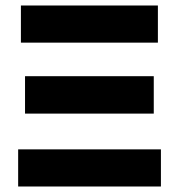

<svg xmlns="http://www.w3.org/2000/svg" viewBox="-20 -678 650 698"><path d="M56 -658H554V-523H56ZM539 -265H71V-401H539ZM565 0H46V-135H565Z"/></svg>

Font: Ysabeau Ultrabold
Style: Regular
Weight: 800
Designer: Christian Thalmann (Catharsis Fonts)
Version: Version 0.003